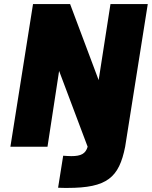

<svg xmlns="http://www.w3.org/2000/svg" viewBox="-20 -720 745 942"><path d="M522 -700 464 -327 324 -700H142L31 0H213L270 -372L410 0C400 34 378 46 330 46C318 46 305 45 290 44L265 201C281 202 297 202 311 202C506 202 564 151 594 0L705 -700Z"/></svg>

Font: Arthouse Owned Black
Style: Italic
Weight: 900
Italic angle: -10°
Designer: Jeremy Tribby
Foundry: Tribby Type
Version: Version 1.000;PS 001.000;hotconv 1.0.88;makeotf.lib2.5.64775